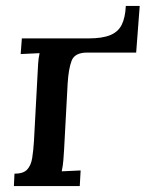

<svg xmlns="http://www.w3.org/2000/svg" viewBox="-20 -630 493 650"><path d="M27 0 29 -42Q59 -42 72 -56Q85 -70 89 -95Q93 -120 95 -153L107 -376Q108 -394 109 -413Q110 -432 114 -450Q98 -449 81.5 -448.5Q65 -448 50 -447L54 -500H280Q326 -500 353 -511Q380 -522 392 -546Q404 -570 406 -610H453L441 -452H275Q233 -452 222.5 -424.5Q212 -397 209 -347L197 -124Q196 -106 194.5 -87.5Q193 -69 189 -50L253 -53L250 0Z"/></svg>

Font: Lora Medium
Style: Italic
Weight: 500
Italic angle: -3°
Designer: Olga Karpushina, Alexei Vanyashin (Cyrillic)
Foundry: Cyreal
Version: Version 3.004